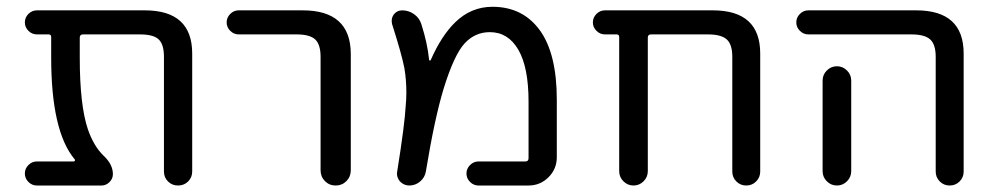

<svg xmlns="http://www.w3.org/2000/svg" viewBox="-20 -578 2979 577"><path d="M557.6 -62.5Q557.6 -44.9 545.4 -32.7Q533.2 -20.5 515.1 -20.5Q497.1 -20.5 484.9 -32.7Q472.7 -44.9 472.7 -62.5V-407.2Q472.7 -444.3 457 -459.5Q441.4 -474.6 400.4 -474.6H229.5Q219.7 -474.6 219.7 -464.8V-405.3Q219.7 -261.7 244.1 -189.5Q261.7 -138.7 291 -110.4Q319.3 -84 319.3 -54.7Q319.3 -41 309.1 -30.8Q298.8 -20.5 285.2 -20.5H90.8Q76.2 -20.5 65.4 -31.2Q54.7 -42 54.7 -56.6Q54.7 -71.3 65.4 -82Q76.2 -92.8 90.8 -92.8H201.2Q204.1 -92.8 205.1 -95.2Q206.1 -97.7 204.1 -99.6Q133.8 -183.6 133.8 -405.3V-466.8Q133.8 -474.6 126 -474.6H90.8Q76.2 -474.6 65.4 -485.4Q54.7 -496.1 54.7 -510.7Q54.7 -525.4 65.4 -536.1Q76.2 -546.9 90.8 -546.9H415Q557.6 -546.9 557.6 -417Z M697.3 -474.6Q682.6 -474.6 671.9 -485.4Q661.1 -496.1 661.1 -510.7Q661.1 -525.4 671.9 -536.1Q682.6 -546.9 697.3 -546.9H889.6Q1033.2 -546.9 1034.2 -417V-66.4Q1034.2 -46.9 1021 -33.7Q1007.8 -20.5 988.8 -20.5Q969.7 -20.5 956.5 -33.7Q943.4 -46.9 943.4 -66.4V-407.2Q943.4 -444.3 927.2 -459.5Q911.1 -474.6 871.1 -474.6Z M1418 -20.5Q1403.3 -20.5 1392.6 -31.2Q1381.8 -42 1381.8 -56.6Q1381.8 -71.3 1392.6 -82Q1403.3 -92.8 1418 -92.8H1558.6Q1568.4 -92.8 1568.4 -102.5V-272.5Q1568.4 -376 1537.6 -428.7Q1506.8 -481.4 1452.1 -481.4Q1407.2 -481.4 1376 -447.3Q1344.7 -413.1 1313.5 -312.5Q1286.1 -222.7 1259.8 -62.5Q1256.8 -44.9 1242.7 -32.7Q1228.5 -20.5 1210 -20.5Q1193.4 -20.5 1181.6 -33.2Q1172.9 -43.9 1172.9 -56.6Q1172.9 -59.6 1173.8 -63.5Q1196.3 -204.1 1199.2 -259.8Q1201.2 -280.3 1201.2 -298.8Q1201.2 -338.9 1195.3 -373Q1187.5 -414.1 1158.2 -505.9Q1157.2 -510.7 1157.2 -515.6Q1157.2 -525.4 1163.1 -534.2Q1172.9 -546.9 1188.5 -546.9Q1208 -546.9 1224.1 -535.6Q1240.2 -524.4 1246.1 -505.9Q1264.6 -448.2 1269.5 -398.4Q1269.5 -396.5 1271.5 -396Q1273.4 -395.5 1274.4 -397.5Q1306.6 -470.7 1347.7 -510.7Q1395.5 -557.6 1460 -557.6Q1550.8 -557.6 1602.1 -487.3Q1653.3 -417 1653.3 -278.3V-105.5Q1653.3 -70.3 1628.4 -45.4Q1603.5 -20.5 1568.4 -20.5Z M2180.7 -407.2Q2180.7 -444.3 2164.1 -459.5Q2147.5 -474.6 2107.4 -474.6H1936.5Q1926.8 -474.6 1926.8 -464.8V-63.5Q1926.8 -45.9 1914.1 -33.2Q1901.4 -20.5 1883.8 -20.5Q1866.2 -20.5 1853.5 -33.2Q1840.8 -45.9 1840.8 -63.5V-466.8Q1840.8 -474.6 1833 -474.6H1797.9Q1783.2 -474.6 1772.5 -485.4Q1761.7 -496.1 1761.7 -510.7Q1761.7 -525.4 1772.5 -536.1Q1783.2 -546.9 1797.9 -546.9H2122.1Q2264.6 -546.9 2264.6 -417V-62.5Q2264.6 -44.9 2252.4 -32.7Q2240.2 -20.5 2222.7 -20.5Q2205.1 -20.5 2192.9 -32.7Q2180.7 -44.9 2180.7 -62.5Z M2409.2 -474.6Q2394.5 -474.6 2383.8 -485.4Q2373 -496.1 2373 -510.7Q2373 -525.4 2383.8 -536.1Q2394.5 -546.9 2409.2 -546.9H2733.4Q2876 -546.9 2876 -417V-62.5Q2876 -44.9 2863.8 -32.7Q2851.6 -20.5 2834 -20.5Q2816.4 -20.5 2804.2 -32.7Q2792 -44.9 2792 -62.5V-407.2Q2792 -444.3 2775.4 -459.5Q2758.8 -474.6 2718.8 -474.6ZM2538.1 -335.9V-99.6V-63.5Q2538.1 -45.9 2525.4 -33.2Q2512.7 -20.5 2495.1 -20.5Q2477.5 -20.5 2464.8 -33.2Q2452.1 -45.9 2452.1 -63.5V-99.6V-335.9Q2452.1 -353.5 2464.8 -366.2Q2477.5 -378.9 2495.1 -378.9Q2512.7 -378.9 2525.4 -366.2Q2538.1 -353.5 2538.1 -335.9Z"/></svg>

Font: Gen Jyuu GothicX Regular
Style: Regular
Weight: 400
Designer: [Source Han Sans]
Ryoko NISHIZUKA  (kana & ideographs); Paul D. Hunt (Latin, Greek & Cyrillic); Wenlong ZHANG  (bopomofo
Version: Version 1.002.20150607